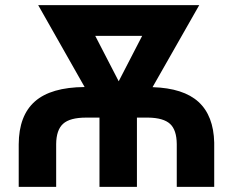

<svg xmlns="http://www.w3.org/2000/svg" viewBox="-20 -731 912 751"><path d="M576.7 -390.1Q697.8 -386.2 756.6 -332.3Q815.4 -278.3 817.9 -173.3V0H671.4V-167.5Q670.9 -222.7 645.3 -246.3Q619.6 -270 560.1 -271H515.6V0H369.1V-271H316.9Q253.4 -271 226.8 -246.8Q200.2 -222.7 199.7 -167.5V0H53.2V-166.5Q53.7 -278.8 116.5 -334.2Q179.2 -389.6 311 -390.6L129.4 -710.9H759.3ZM444.3 -413.1 536.1 -590.8H352.5Z"/></svg>

Font: Roboto-o
Style: o-Bold
Weight: 700
Designer: Google
Version: Version 2.134; 2016; ttfautohint (v1.6)